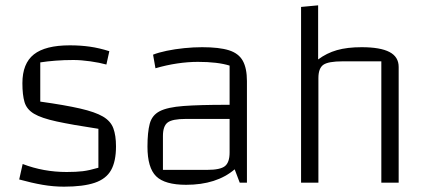

<svg xmlns="http://www.w3.org/2000/svg" viewBox="-20 -685 1614 720"><path d="M64 -373Q64 -447 107 -481Q150 -515 242 -515Q282 -515 317 -510Q352 -505 390 -493L379 -443Q354 -450 319 -455Q284 -460 255 -460Q220 -460 188 -457.5Q156 -455 131 -451V-304Q224 -291 280.5 -278Q337 -265 366 -248Q395 -231 405 -204Q415 -177 415 -136Q415 -80 396.5 -47Q378 -14 335 0.5Q292 15 220 15Q180 15 139.5 8Q99 1 52 -12L65 -70Q143 -40 230 -40Q266 -40 290.5 -43Q315 -46 349 -56V-202Q250 -217 192.5 -229.5Q135 -242 107.5 -258.5Q80 -275 72 -302Q64 -329 64 -373Z M678 8Q598 8 565.5 -24Q533 -56 533 -135Q533 -189 541.5 -221Q550 -253 579 -268Q608 -283 668 -287.5Q728 -292 831 -292H871V-239H676Q626 -239 608.5 -225.5Q591 -212 591 -175V-48H757Q806 -48 823.5 -62Q841 -76 841 -113V-439Q796 -453 722 -453Q685 -453 644.5 -447Q604 -441 563 -429L554 -480Q574 -488 605 -494.5Q636 -501 671 -504.5Q706 -508 738 -508Q802 -508 838.5 -496.5Q875 -485 890.5 -457Q906 -429 906 -381V0H879L860 -50Q792 8 678 8Z M1109 0V-659L1173 -665V-462Q1205 -486 1243.5 -497Q1282 -508 1336 -508Q1406 -508 1440.5 -490Q1475 -472 1475 -434V0H1410V-455H1265Q1211 -455 1192.5 -442Q1174 -429 1174 -392V0Z"/></svg>

Font: Changa ExtraLight ExtraLight
Style: Regular
Weight: 250
Version: Version 3.002; ttfautohint (v1.8.2)